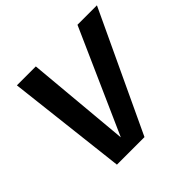

<svg xmlns="http://www.w3.org/2000/svg" viewBox="-166 -848 1022 1022"><g transform="rotate(-45 345.0 -337.5)"><path d="M165 0H372.5L689.5 -675H543L279.5 -81.5H283L229.5 -675H87Z"/></g></svg>

Font: Anybody UltraCondensed Thin SemiBold
Style: Italic
Weight: 600
Italic angle: -10°
Version: Version 1.111